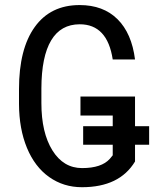

<svg xmlns="http://www.w3.org/2000/svg" viewBox="-20 -741 631 770"><path d="M521.5 -234.9V-354H302.7V-277.8H432.1V-234.9H313.5V-160.6H432.1V-118.2L420.4 -104C398.3 -79.3 361.2 -66.9 309.1 -66.9C259.3 -66.9 219.6 -90.6 190.2 -137.9C160.7 -185.3 146 -248.5 146 -327.6V-386.7C146.3 -471.7 159.3 -535.7 185.1 -578.9C210.8 -622 249 -643.6 299.8 -643.6C373.7 -643.6 417.8 -596.5 432.1 -502.4H521.5C512.7 -572.4 489.3 -626.3 451.2 -664.1C413.1 -701.8 362.5 -720.7 299.3 -720.7C221.5 -720.7 161.5 -691.4 119.4 -632.8C77.2 -574.2 56.2 -491 56.2 -383.3V-323.7C56.5 -257.3 67.1 -198.7 88.1 -147.9C109.1 -97.2 138.8 -58.2 177.2 -31C215.7 -3.8 259.4 9.8 308.6 9.8C409.2 9.8 480.1 -24.6 521.5 -93.3V-160.6H578.1V-234.9Z"/></svg>

Font: Roboto Condensed
Style: Regular
Weight: 400
Designer: Google
Version: Version 2.134; 2016